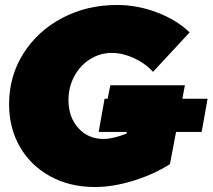

<svg xmlns="http://www.w3.org/2000/svg" viewBox="-20 -735 855 771"><path d="M662.5 -76Q598.5 -35 516.2 -9.5Q434 16 361 16Q260 16 181.8 -27Q103.5 -70 60 -145.2Q16.5 -220.5 16.5 -316.5Q16.5 -429.5 74 -520.2Q131.5 -611 230.2 -663Q329 -715 450 -715Q532 -715 610.8 -685Q689.5 -655 741.5 -605L594.5 -446.5Q562.5 -481.5 517.2 -502Q472 -522.5 429 -522.5Q382 -522.5 342 -497.5Q302 -472.5 278.5 -429Q255 -385.5 255 -333.5Q255 -264.5 294.5 -220.8Q334 -177 396 -177Q433 -177 488 -198.5L498 -241.5H393L423 -392.5H722.5ZM400 -338.5H813.6L789.8 -205.2H376.2Z"/></svg>

Font: Argentum Sans Black
Style: Italic
Weight: 900
Italic angle: -11°
Designer: Julieta Ulanovsky (font), Cristiano Sobral (main changes and remaster)
Foundry: Julieta Ulanovsky (font), Cristiano Sobral (main changes and remaster)
Version: Version 2.007;June 15, 2022;FontCreator 14.0.0.2814 64-bit; 